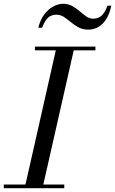

<svg xmlns="http://www.w3.org/2000/svg" viewBox="-60 -997 610 1017"><path d="M70.5 0 240 -750H335L165 0ZM-40 0V-19.5H280.5V0ZM125 -730.5V-750H445.5V-730.5ZM409 -840Q378.5 -840 356.2 -852Q334 -864 315.5 -879.5Q297 -895 279 -907Q261 -919 239.5 -919Q211 -919 194 -902.8Q177 -886.5 163 -850H143Q153 -892.5 174.8 -920.8Q196.5 -949 223 -963Q249.5 -977 274 -977Q301.5 -977 322.8 -965Q344 -953 362 -937.5Q380 -922 397 -910Q414 -898 433 -898Q461.5 -898 479 -915Q496.5 -932 509.5 -967H529.5Q519.5 -919.5 500.2 -891.8Q481 -864 457.2 -852Q433.5 -840 409 -840Z"/></svg>

Font: Bodoni Moda 11pt
Style: Italic
Weight: 400
Italic angle: -13°
Version: Version 2.004